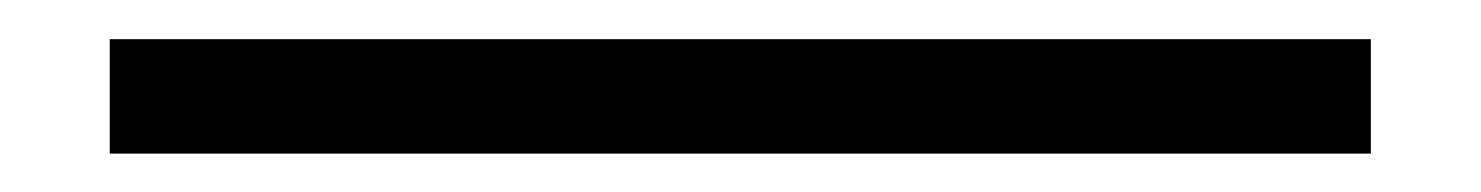

<svg xmlns="http://www.w3.org/2000/svg" viewBox="-20 50 756 98"><path d="M36 128.4V70H679.7V128.4Z"/></svg>

Font: Alumni Sans SC Thin
Style: Regular
Weight: 100
Designer: Robert E. Leuschke
Foundry: Robert E. Leuschke
Version: Version 1.018